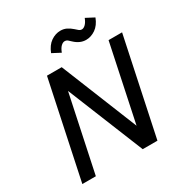

<svg xmlns="http://www.w3.org/2000/svg" viewBox="-207 -1076 1169 1231"><g transform="rotate(-30 377.5 -461.0)"><path d="M46 0 197 -715H306L534 -150L653 -715H753L602 0H493L265 -563L146 0ZM415 -922Q439 -922 459 -912.5Q479 -903 498 -886Q509 -876 518.5 -868Q528 -860 540 -860Q553 -860 567 -873.5Q581 -887 592 -915L653 -883Q634 -834 600.5 -811Q567 -788 530 -788Q485 -788 446 -825Q436 -835 427 -842.5Q418 -850 405 -850Q392 -850 378 -837Q364 -824 353 -795L292 -827Q311 -876 344.5 -899Q378 -922 415 -922Z"/></g></svg>

Font: Wix Madefor Text Medium
Style: Italic
Weight: 500
Italic angle: -12°
Designer: Dalton Maag Ltd
Foundry: Dalton Maag Ltd
Version: Version 3.100